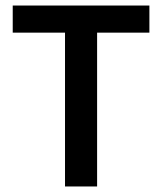

<svg xmlns="http://www.w3.org/2000/svg" viewBox="-20 -674 586 694"><path d="M215 0V-556H26V-654H520V-556H331V0Z"/></svg>

Font: CV Source Sans Light
Style: Bold
Weight: 600
Designer: Paul D. Hunt
Foundry: Adobe Systems Incorporated
Version: Version 3.001